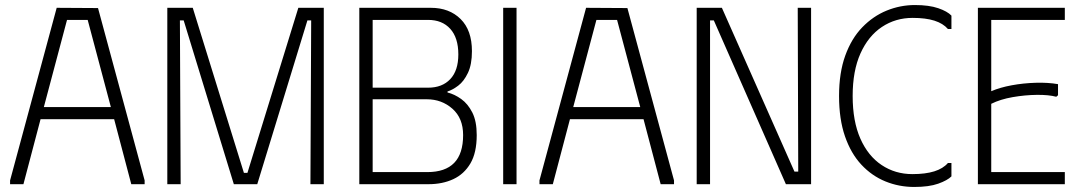

<svg xmlns="http://www.w3.org/2000/svg" viewBox="-20 -731 4281 762"><path d="M20 0V-15L205 -700L369 -699L554 -15V0H501L433 -258H141L73 0ZM154 -306H420L328 -652H246Z M644 0V-700H745L948 -45H962L1164 -700H1265V0H1212L1215 -650H1200L1001 0H908L709 -650H694L697 0Z M1406 0H1681Q1736 0 1779 -20Q1822 -40 1847 -82.5Q1872 -125 1872 -195Q1872 -250 1854.5 -284.5Q1837 -319 1810.5 -338Q1784 -357 1756 -364V-368Q1776 -374 1798.5 -391Q1821 -408 1837 -441.5Q1853 -475 1853 -528Q1853 -611 1808 -655.5Q1763 -700 1690 -700H1406ZM1459 -48V-337H1674Q1733 -337 1775.5 -299.5Q1818 -262 1818 -195Q1818 -121 1782.5 -84.5Q1747 -48 1676 -48ZM1459 -383V-652H1679Q1735 -652 1767 -616.5Q1799 -581 1799 -515Q1799 -451 1767 -417Q1735 -383 1679 -383Z M1977 -700H2030V0H1977Z M2121 0V-15L2306 -700L2470 -699L2655 -15V0H2602L2534 -258H2242L2174 0ZM2255 -306H2521L2429 -652H2347Z M3146 -700H3199V0H3099L2813 -650H2798V0H2745V-700H2845L3133 -50H3148Z M3310 -350Q3310 -442 3334.5 -510Q3359 -578 3402 -622.5Q3445 -667 3499 -689Q3553 -711 3611 -711Q3667 -711 3703.5 -698.5Q3740 -686 3756 -669V-616H3742Q3723 -638 3688.5 -649Q3654 -660 3602 -660Q3534 -660 3480 -624Q3426 -588 3395 -519Q3364 -450 3364 -350Q3364 -250 3394.5 -181Q3425 -112 3479 -76Q3533 -40 3601 -40Q3653 -40 3688 -51Q3723 -62 3742 -84H3756V-31Q3740 -15 3703.5 -2Q3667 11 3608 11Q3548 11 3494 -11Q3440 -33 3398.5 -77.5Q3357 -122 3333.5 -190Q3310 -258 3310 -350Z M4206 -700V-652H3914V-369Q3949 -384 3995 -392.5Q4041 -401 4090 -402.5Q4139 -404 4179 -397V-353L4172 -347Q4142 -355 4095 -354.5Q4048 -354 3999 -345.5Q3950 -337 3914 -319V-48H4206V0H3861V-700Z"/></svg>

Font: Phudu Light Light
Style: Regular
Weight: 300
Version: Version 1.005;gftools[0.9.23]